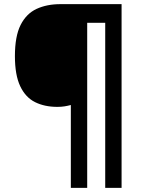

<svg xmlns="http://www.w3.org/2000/svg" viewBox="-20 -780 688 927"><path d="M567 127H488V-670H401V127H322V-273Q307 -269 291.5 -266.5Q276 -264 257 -264Q195 -264 149 -287Q103 -310 77.5 -364Q52 -418 52 -509Q52 -605 79.5 -659.5Q107 -714 156.5 -737Q206 -760 272 -760H567Z"/></svg>

Font: Noto Sans Khmer UI
Style: Bold
Weight: 700
Designer: Danh Hong and the Monotype Design Team
Foundry: Monotype Imaging Inc.
Version: Version 2.002; ttfautohint (v1.8.4.7-5d5b)